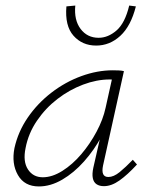

<svg xmlns="http://www.w3.org/2000/svg" viewBox="-20 -666 540 691"><path d="M120 5Q68 5 44.5 -36Q21 -77 32 -133Q45 -192 80 -243Q115 -294 165 -332.5Q215 -371 272.5 -392Q330 -413 386 -413Q398 -413 408 -412.5Q418 -412 426 -410L351 -71Q342 -29 370 -29Q389 -29 410.5 -46.5Q432 -64 458 -91L473 -74Q439 -37 410 -16.5Q381 4 354 4Q338 4 327.5 -3Q317 -10 314 -25Q311 -40 316 -63L357 -243L384 -277Q373 -226 346 -176Q319 -126 282.5 -85Q246 -44 204 -19.5Q162 5 120 5ZM134 -28Q168 -28 204.5 -51Q241 -74 272.5 -111Q304 -148 327.5 -192Q351 -236 360 -278L386 -395L406 -378Q401 -379 392 -379.5Q383 -380 375 -380Q328 -380 279 -361.5Q230 -343 187 -310Q144 -277 113 -231.5Q82 -186 72 -133Q62 -85 80.5 -56.5Q99 -28 134 -28ZM326 -502Q276 -502 244.5 -537.5Q213 -573 219 -643L251 -646Q246 -594 270 -562Q294 -530 335 -530Q369 -530 399.5 -556.5Q430 -583 445 -646L469 -643Q451 -572 413 -537Q375 -502 326 -502Z"/></svg>

Font: Ysabeau ExtraLight
Style: Italic
Weight: 250
Italic angle: -12°
Version: Version 2.000;gftools[0.9.27.dev2+g8671c4b]